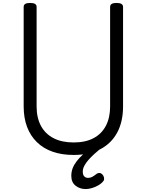

<svg xmlns="http://www.w3.org/2000/svg" viewBox="-20 -1035 998 1306"><path d="M481 19Q401 19 338 -3Q275 -25 231 -68Q187 -111 164 -172Q141 -233 141 -311V-988Q141 -1002 152 -1008.5Q163 -1015 185 -1015Q207 -1015 218 -1008.5Q229 -1002 229 -988V-311Q229 -234 258.5 -179Q288 -124 344.5 -95Q401 -66 481 -66Q561 -66 616 -95Q671 -124 700 -179Q729 -234 729 -311V-988Q729 -1002 740 -1008.5Q751 -1015 773 -1015Q817 -1015 817 -988V-311Q817 -207 777 -133Q737 -59 662 -20Q587 19 481 19ZM563 251Q523 251 494 228Q465 205 465 161Q465 134 474 110Q483 86 501 62.5Q519 39 544.5 15.5Q570 -8 604 -34L666 -35V-26Q643 -7 621 13Q599 33 581.5 53Q564 73 553.5 93Q543 113 543 132Q543 154 553 164.5Q563 175 579 175Q594 175 606.5 168.5Q619 162 638 147Q645 142 655 141.5Q665 141 675 150Q685 160 687.5 173Q690 186 685 194Q673 211 651.5 224Q630 237 606.5 244Q583 251 563 251Z"/></svg>

Font: Playwrite ES
Style: Regular
Weight: 400
Designer: Veronika Burian, José Scaglione
Foundry: TypeTogether
Version: Version 1.002